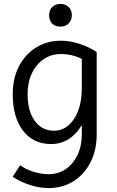

<svg xmlns="http://www.w3.org/2000/svg" viewBox="-20 -722 599 981"><path d="M228 239Q182 239 132.5 223Q83 207 45 181L83 122Q109 142 149 155Q189 168 228 168Q278 168 316 142Q354 116 376 70Q398 24 398 -35V-83Q371 -37 331 -11.5Q291 14 241 14Q150 14 97.5 -54.5Q45 -123 45 -241Q45 -321 76.5 -382.5Q108 -444 164 -479Q220 -514 291 -514Q337 -514 386.5 -498Q436 -482 474 -456V-34Q474 45 442.5 107Q411 169 355.5 204Q300 239 228 239ZM256 -54Q318 -54 358 -114Q398 -174 398 -274V-421Q348 -446 291 -446Q242 -446 203.5 -420Q165 -394 143 -347.5Q121 -301 121 -241Q121 -155 157.5 -104.5Q194 -54 256 -54ZM289 -586Q262 -586 246.5 -601.5Q231 -617 231 -644Q231 -670 246.5 -686Q262 -702 289 -702Q315 -702 331 -686Q347 -670 347 -644Q347 -619 331 -602.5Q315 -586 289 -586Z"/></svg>

Font: Imprima
Style: Regular
Weight: 400
Designer: Eduardo Tunni
Foundry: Eduardo Tunni
Version: Version 1.002; ttfautohint (v1.8.4.7-5d5b);gftools[0.9.23]